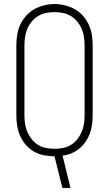

<svg xmlns="http://www.w3.org/2000/svg" viewBox="-20 -766 540 951"><path d="M289 165 250 8Q224 8 197.5 3Q171 -2 148.5 -15Q126 -28 108.5 -48Q91 -68 80 -92.5Q69 -117 65 -143Q61 -169 61 -195V-540Q61 -566 65 -592.5Q69 -619 80 -643Q91 -667 108.5 -687Q126 -707 149 -720Q172 -733 198 -739.5Q224 -746 250 -746Q276 -746 302 -739.5Q328 -733 351 -720Q374 -707 391.5 -687Q409 -667 420 -643Q431 -619 435 -592.5Q439 -566 439 -540V-195Q439 -172 436 -149Q433 -126 425 -104.5Q417 -83 404 -64Q391 -45 373.5 -30.5Q356 -16 334.5 -7Q313 2 290 5L329 165ZM250 -29Q271 -29 292 -33Q313 -37 331 -48Q349 -59 362.5 -76Q376 -93 384.5 -112.5Q393 -132 396 -153Q399 -174 399 -195V-540Q399 -561 396 -582.5Q393 -604 384.5 -623.5Q376 -643 362.5 -659.5Q349 -676 330.5 -687Q312 -698 290.5 -702Q269 -706 248 -706Q227 -706 206.5 -701.5Q186 -697 168 -686Q150 -675 136.5 -658.5Q123 -642 115 -622.5Q107 -603 104 -582Q101 -561 101 -540V-195Q101 -174 104 -153Q107 -132 115.5 -112.5Q124 -93 137.5 -76Q151 -59 169 -48Q187 -37 208 -33Q229 -29 250 -29Z"/></svg>

Font: iosevka_custom_sans_ss08 XLt
Style: Regular
Weight: 200
Designer: Belleve Invis
Foundry: Belleve Invis
Version: Version 10.3.0; ttfautohint (v1.8.3)